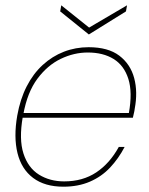

<svg xmlns="http://www.w3.org/2000/svg" viewBox="-20 -692 561 724"><path d="M219 12Q149 12 105 -21Q61 -54 46 -114.5Q31 -175 45 -256Q56 -318 80.5 -366Q105 -414 141 -447Q177 -480 221 -497Q265 -514 314 -514Q388 -514 430 -482Q472 -450 486 -397.5Q500 -345 488 -282Q487 -273 485 -265.5Q483 -258 481 -248H55L58 -266H466Q480 -344 464 -394.5Q448 -445 408.5 -469.5Q369 -494 311 -494Q259 -494 209 -470Q159 -446 121 -395Q83 -344 68 -261L66 -252Q51 -167 68.5 -113Q86 -59 127 -33.5Q168 -8 222 -8Q292 -8 343 -42Q394 -76 428 -138H450Q427 -94 395 -60Q363 -26 319 -7Q275 12 219 12ZM459 -672 455 -649 315 -562 207 -649 211 -672 316 -588Z"/></svg>

Font: DM Sans 16pt Thin
Style: Italic
Weight: 250
Italic angle: -10°
Version: Version 4.004;gftools[0.9.30]